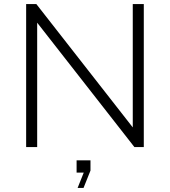

<svg xmlns="http://www.w3.org/2000/svg" viewBox="-20 -720 832 940"><path d="M355 125H390L360 200H389L423 115V65H355ZM108 0H162V-608.9L638 0H684V-700H630V-96.3L158 -700H108Z"/></svg>

Font: Resamitz
Style: Regular
Weight: 500
Designer: gluk
Foundry: gluk
Version: Version 0.047